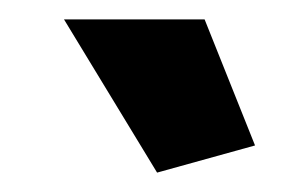

<svg xmlns="http://www.w3.org/2000/svg" viewBox="-20 -750 309 198"><path d="M46 -730 142 -572 243 -600 191 -730Z"/></svg>

Font: FIGSv2-sans-serif ExtraBold
Style: Regular
Weight: 800
Designer: Matt McInerney, Pablo Impallari, Rodrigo Fuenzalida,Mirko Velimirovic
Foundry: Matt McInerney, Pablo Impallari, Rodrigo Fuenzalida
Version: Version 4.021;hotconv 1.0.109;makeotfexe 2.5.65596